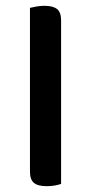

<svg xmlns="http://www.w3.org/2000/svg" viewBox="-20 -634 314 660"><path d="M190 -2Q183 1 169.5 3.5Q156 6 141 6Q110 6 96.5 -5.5Q83 -17 83 -44V-607Q91 -609 104.5 -611.5Q118 -614 133 -614Q162 -614 176 -603Q190 -592 190 -564V-2Z"/></svg>

Font: Baloo Thambi 2 Medium
Style: Regular
Weight: 500
Designer: Aadarsh Rajan and Ek Type
Foundry: Ek Type
Version: Version 1.640;hotconv 1.0.111;makeotfexe 2.5.65597; ttfautoh